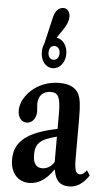

<svg xmlns="http://www.w3.org/2000/svg" viewBox="-62 -974 576 1023"><g transform="rotate(5 226.0 -462.0)"><path d="M205.5 -609.5C242.5 -609.5 271.5 -645 271.5 -691.5C271.5 -735 246 -769 212.5 -773L245 -821.5C263 -847.5 271 -870.5 271 -889.5C271 -915.5 256.5 -934 236.5 -934C208 -934 190.5 -912.5 182 -873.5L150 -735.5C144 -723 140.5 -708 140.5 -691.5C140.5 -645 166 -609.5 205.5 -609.5ZM205.5 -654.5C187.5 -654.5 176.5 -669.5 176.5 -691.5C176.5 -713.5 187.5 -728 205.5 -728C223.5 -728 235.5 -713.5 235.5 -691.5C235.5 -669.5 223.5 -654.5 205.5 -654.5ZM134 10.5C182 10.5 225.5 -17.5 262 -71.5H264.5C272.5 -16.5 297.5 10.5 346 10.5C388 10.5 420.5 -10.5 452 -56.5L435 -83.5C423 -66.5 412 -58.5 399 -58.5C377 -58.5 369.5 -81.5 369.5 -142V-352.5C369.5 -428.5 364.5 -460 353.5 -484C337 -516.5 303 -534.5 250 -534.5C199 -534.5 152 -519 114 -490.5C71.5 -457.5 45 -412.5 45 -370.5C45 -333.5 64.5 -308.5 92.5 -308.5C121.5 -308.5 143.5 -335.5 143.5 -372C143.5 -385 140.5 -399.5 140.5 -413.5C140.5 -456.5 166.5 -482.5 207.5 -482.5C248 -482.5 260 -457 260 -369V-289.5C101 -257.5 32.5 -203 32.5 -108C32.5 -35.5 72 10.5 134 10.5ZM196 -73.5C163 -73.5 147 -96.5 147 -143C147 -202 173 -226.5 260 -248V-112.5C244.5 -87 221.5 -73.5 196 -73.5Z"/></g></svg>

Font: Libre Caslon Condensed SemiBold
Style: Regular
Weight: 600
Designer: Pablo Impallari, Rodrigo Fuenzalida, Katja Schimmel, Ertekin Erdin
Foundry: Pablo Impallari, Rodrigo Fuenzalida
Version: Version 2.000;gftools[0.9.33]